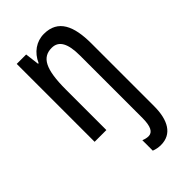

<svg xmlns="http://www.w3.org/2000/svg" viewBox="-240 -714 936 936"><g transform="rotate(-45 228.0 -246.5)"><path d="M283 147C358 147 393 86 393 -11V-443C393 -563 360 -640 262 -640C210 -640 166 -609 143 -557H139L130 -630H65V-93H146V-372C146 -513 175 -565 241 -565C290 -565 312 -523 312 -441V-10C312 47 298 74 270 74C259 74 247 71 235 66V138C250 144 266 147 283 147Z"/></g></svg>

Font: Noto Sans Kannada UI ExtraCondensed
Style: Regular
Weight: 400
Width: 2
Designer: Jelle Bosma - Monotype Design Team
Foundry: Monotype Imaging Inc.
Version: Version 2.005